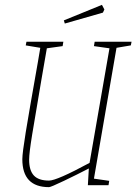

<svg xmlns="http://www.w3.org/2000/svg" viewBox="-20 -763 562 791"><path d="M460 -566 367 -27 430 -18 427 0H342L346 -69Q298 -44 243.5 -18Q189 8 182 8Q72 8 72 -107Q72 -132 86 -218Q100 -304 136 -507L146 -566L86 -576L89 -591H241L238 -573L173 -564L151 -437Q125 -285 112.5 -208.5Q100 -132 100 -105Q100 -61 119.5 -40Q139 -19 182 -19Q214 -19 349 -92L431 -564L367 -573L370 -591H522L519 -576ZM243 -679 400 -743 410 -724 404 -711 247 -666Z"/></svg>

Font: Grenze Thin
Style: Italic
Weight: 250
Italic angle: -10°
Designer: Renata Polastri
Foundry: Omnibus-Type
Version: Version 1.002; ttfautohint (v1.8)